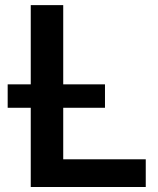

<svg xmlns="http://www.w3.org/2000/svg" viewBox="-20 -748 634 768"><path d="M103 0V-727.5H232.9V-110.8H563V0ZM10.7 -316.9V-410.6H399.9V-316.9Z"/></svg>

Font: Inter 24pt SemiBold
Style: Regular
Weight: 600
Designer: Rasmus Andersson
Foundry: rsms
Version: Version 4.001;git-66647c0bb